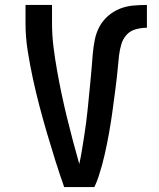

<svg xmlns="http://www.w3.org/2000/svg" viewBox="-20 -755 640 775"><path d="M239 0Q220 -54 203 -108Q186 -162 170 -216.5Q154 -271 139.5 -326Q125 -381 113 -436.5Q101 -492 92 -548.5Q83 -605 83 -662V-735H190V-662Q190 -613 196 -565Q202 -517 210.5 -469.5Q219 -422 229 -374.5Q239 -327 250.5 -280Q262 -233 274.5 -186Q287 -139 300 -93Q306 -120 310.5 -148Q315 -176 319.5 -203.5Q324 -231 327.5 -259Q331 -287 334 -315Q337 -343 339.5 -371Q342 -399 345 -426.5Q348 -454 350 -482Q352 -510 354.5 -538Q357 -566 362.5 -594Q368 -622 381 -646.5Q394 -671 415.5 -690Q437 -709 463 -719.5Q489 -730 517 -732.5Q545 -735 573 -735V-643Q551 -643 528.5 -637Q506 -631 491 -614.5Q476 -598 469.5 -575.5Q463 -553 460.5 -531Q458 -509 456 -486.5Q454 -464 451.5 -441.5Q449 -419 446 -396.5Q443 -374 440 -351.5Q437 -329 434 -306.5Q431 -284 427.5 -262Q424 -240 420 -217.5Q416 -195 411.5 -173Q407 -151 402 -129Q397 -107 391 -85.5Q385 -64 378 -42.5Q371 -21 361 0Z"/></svg>

Font: Zed Mono Semibold Extended
Style: Regular
Weight: 600
Width: 7
Monospace: yes
Designer: Belleve Invis
Foundry: Belleve Invis
Version: Version 1.0.0; ttfautohint (v1.8.4)